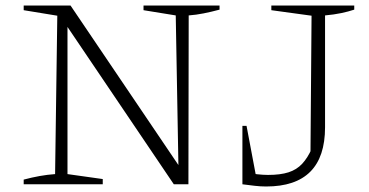

<svg xmlns="http://www.w3.org/2000/svg" viewBox="-20 -669 1341 697"><path d="M501 -649H777V-634Q747 -626 719.5 -620.5Q692 -615 665 -613L664 0H611L213 -589L225 -593V-37L353 -19V0H66V-17Q96 -25 124 -30Q152 -35 180 -37L188 -612L66 -632V-649H236L639 -53L628 -50L618 -613L501 -632ZM860 0 867 -44Q891 -39 913 -36.5Q935 -34 953 -34Q998 -34 1027.5 -43.5Q1057 -53 1077 -74.5Q1097 -96 1112 -130L1107 -99L1111 -612L965 -632V-649H1266V-634Q1245 -627 1219 -621.5Q1193 -616 1160 -613V-207Q1160 8 946 8Q926 8 904.5 5.5Q883 3 860 0ZM860 0V-212H875L915 0Z"/></svg>

Font: Piazzolla Thin Thin
Style: Regular
Weight: 250
Version: Version 2.005